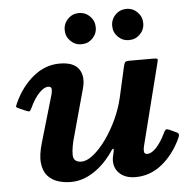

<svg xmlns="http://www.w3.org/2000/svg" viewBox="-54 -814 892 886"><g transform="rotate(-5 392.0 -371.5)"><path d="M563.5 -615Q533.5 -615 512.5 -636Q491.5 -657 491.5 -687Q491.5 -717 512.5 -738.2Q533.5 -759.5 563.5 -759.5Q593.5 -759.5 614.5 -738.2Q635.5 -717 635.5 -687Q635.5 -657 614.5 -636Q593.5 -615 563.5 -615ZM343.5 -615Q313.5 -615 292.5 -636Q271.5 -657 271.5 -687Q271.5 -717 292.5 -738.2Q313.5 -759.5 343.5 -759.5Q373.5 -759.5 394.5 -738.2Q415.5 -717 415.5 -687Q415.5 -657 394.5 -636Q373.5 -615 343.5 -615ZM24 -372.5Q57 -444.5 112.2 -489.8Q167.5 -535 234.5 -535Q300 -535 323.5 -500.2Q347 -465.5 332 -411.5L274 -200Q257.5 -144.5 258 -110Q258.5 -75.5 296 -75.5Q321.5 -75.5 351.5 -99.8Q381.5 -124 410.8 -164.5Q440 -205 463 -254.5Q486 -304 497.5 -354L530.5 -500.5Q533 -509.5 536.5 -514.8Q540 -520 552.5 -520H667Q681.5 -520 685.2 -518Q689 -516 686 -504.5L589 -120Q586 -108 587 -96.2Q588 -84.5 602.5 -84.5Q621.5 -84.5 644 -108.5Q666.5 -132.5 685.5 -172.5Q691 -183.5 695 -187.8Q699 -192 711.5 -187L738.5 -174.5Q752.5 -169 754.2 -163Q756 -157 750.5 -144.5Q716 -70.5 661.2 -26.5Q606.5 17.5 539 17.5Q489.5 17.5 462.8 -9.8Q436 -37 441.5 -80L448.5 -112.5Q450 -121.5 446.5 -121.8Q443 -122 438 -114Q398 -54 346 -20Q294 14 240 14Q208.5 14 180 5Q151.5 -4 132.2 -25.5Q113 -47 108.8 -84.5Q104.5 -122 121.5 -179L184.5 -394.5Q188.5 -407.5 188.2 -420.2Q188 -433 172.5 -433Q153.5 -433 130.8 -409.5Q108 -386 88 -343.5Q82 -331.5 78.8 -328.5Q75.5 -325.5 62.5 -331L28.5 -346Q16 -351.5 17.2 -356.2Q18.5 -361 24 -372.5Z"/></g></svg>

Font: Besley*
Style: Bold Italic
Weight: 700
Italic angle: -13°
Designer: Owen Earl
Foundry: indestructible type*
Version: Version 2.000; ttfautohint (v1.8.3)